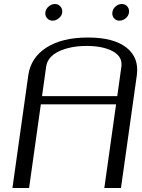

<svg xmlns="http://www.w3.org/2000/svg" viewBox="-20 -937 706 957"><path d="M583 0H500L558.6 -417H183.6L125 0H42L121.1 -562.5Q133.8 -650.4 211.9 -700.2Q290 -750 418 -750Q546.9 -750 610.4 -699.7Q673.8 -649.4 662.1 -562.5ZM189.5 -458H564.5L585 -604.5Q591.8 -654.3 542.5 -681.2Q493.2 -708 412.1 -708Q331.1 -708 273.9 -681.2Q216.8 -654.3 210 -604.5ZM586.9 -917Q604.5 -917 614.7 -904.8Q625 -892.6 623 -875Q621.1 -858.4 606.9 -846.2Q592.8 -834 575.2 -834Q558.6 -834 548.3 -846.2Q538.1 -858.4 540 -875Q542 -892.6 556.2 -904.8Q570.3 -917 586.9 -917ZM290 -875Q288.1 -858.4 273.4 -846.2Q258.8 -834 242.2 -834Q225.6 -834 214.8 -846.2Q204.1 -858.4 206.1 -875Q208 -892.6 222.7 -904.8Q237.3 -917 253.9 -917Q270.5 -917 281.2 -904.8Q292 -892.6 290 -875Z"/></svg>

Font: okolaks
Style: RegularItalic
Weight: 500
Italic angle: -8°
Version: Version 000.6.0